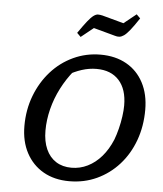

<svg xmlns="http://www.w3.org/2000/svg" viewBox="-60 -952 864 1015"><g transform="rotate(5 372.0 -445.0)"><path d="M345 10Q266 10 207.5 -23.5Q149 -57 116.5 -118Q84 -179 84 -261Q84 -347 112.5 -421.5Q141 -496 191 -552Q241 -608 308.5 -639.5Q376 -671 453 -671Q532 -671 590.5 -638Q649 -605 681 -544Q713 -483 713 -401Q713 -313 685.5 -238Q658 -163 608 -107.5Q558 -52 491 -21Q424 10 345 10ZM351 -62Q396 -62 436.5 -82Q477 -102 509.5 -139.5Q542 -177 564 -230Q574 -256 582.5 -289.5Q591 -323 595.5 -356Q600 -389 600 -414Q600 -500 557.5 -547Q515 -594 438 -594Q399 -594 360 -581.5Q321 -569 280 -545L320 -573Q282 -527 254 -472.5Q226 -418 211.5 -360Q197 -302 197 -246Q197 -189 215.5 -147.5Q234 -106 268.5 -84Q303 -62 351 -62ZM339 -755 319 -775Q348 -817 366 -839.5Q384 -862 397 -871.5Q410 -881 420.5 -881Q431 -881 444 -878L558 -847L624 -900L644 -880Q617 -839 598.5 -816Q580 -793 567 -784Q554 -775 542.5 -774Q531 -773 519 -777L405 -808Z"/></g></svg>

Font: Piazzolla Thin SemiBold
Style: Italic
Weight: 600
Italic angle: -11.3°
Version: Version 2.005